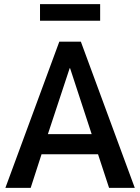

<svg xmlns="http://www.w3.org/2000/svg" viewBox="-20 -906 676 926"><path d="M6 0 266 -705H370L630 0H506L441 -198L487 -162H147L192 -198L128 0ZM316 -577 202 -232 186 -259H447L431 -232L318 -577ZM173 -806V-886H463V-806Z"/></svg>

Font: Nunito Sans 10pt Condensed
Style: Bold
Weight: 700
Width: 3
Designer: Vernon Adams
Foundry: Vernon Adams
Version: Version 3.101;gftools[0.9.27]